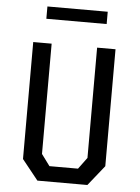

<svg xmlns="http://www.w3.org/2000/svg" viewBox="-61 -971 742 1018"><g transform="rotate(5 310.0 -462.0)"><path d="M177 0H443L529 -107.5V-730H431V-143L386 -82H234L189 -143V-730H91V-107.5ZM149.5 -859H470.5V-924.5H149.5Z"/></g></svg>

Font: Monaspace Krypton
Style: Regular
Weight: 400
Designer: Riley Cran & the Lettermatic Team
Foundry: Lettermatic
Version: Version 1.200 (Monaspace Krypton)